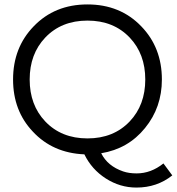

<svg xmlns="http://www.w3.org/2000/svg" viewBox="-20 -690 798 867"><path d="M597 93Q662 93 718 48L758 102Q689 157 596 157Q522 157 458 116Q394 75 361 7Q218 1 128 -96Q39 -190 39 -331Q39 -475 132 -571Q227 -670 375 -670Q523 -670 618 -571Q711 -475 711 -331Q711 -205 635 -112Q559 -18 437 2Q466 60 536 84Q562 93 597 93ZM375 -65Q493 -65 566 -142Q636 -216 636 -331Q636 -446 566 -520Q493 -597 375 -597Q257 -597 184 -520Q114 -446 114 -331Q114 -216 184 -142Q257 -65 375 -65Z"/></svg>

Font: Questrial
Style: Regular
Weight: 400
Designer: Joe Prince
Foundry: Joe Prince
Version: Version 1.002